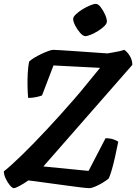

<svg xmlns="http://www.w3.org/2000/svg" viewBox="-30 -976 706 996"><path d="M42 0Q34 0 21.8 -14.2Q9.5 -28.5 -0.2 -49Q-10 -69.5 -10 -87Q30 -119 87.2 -175Q144.5 -231 212.5 -303.8Q280.5 -376.5 351.5 -458Q386.5 -498 422.5 -542.8Q458.5 -587.5 489 -624L247.5 -636.5L188 -481Q179 -477 158.5 -472.5Q138 -468 116 -468Q113.5 -494.5 112.8 -529Q112 -563.5 114 -597.5Q116 -631.5 121 -656.5Q130.5 -666 148 -676.5Q165.5 -687 185.5 -696.5Q205.5 -706 222 -711.8Q238.5 -717.5 245.5 -717.5Q253 -717.5 281 -715.8Q309 -714 347 -711.5Q385 -709 423.2 -706.2Q461.5 -703.5 490.5 -701.5Q519.5 -699.5 528 -699Q538.5 -701 555.2 -703.8Q572 -706.5 588.8 -710.2Q605.5 -714 614 -717.5Q628 -710 642.2 -687.8Q656.5 -665.5 656.5 -639.5L195 -112.5L429.5 -89.5L517.5 -259Q541 -259 558.2 -253Q575.5 -247 583.5 -241Q575.5 -200 567.2 -163.5Q559 -127 550.8 -98.2Q542.5 -69.5 534.5 -50.5Q521 -39 501.2 -27.2Q481.5 -15.5 463 -7.8Q444.5 0 433.5 0Q421.5 0 388.5 -4Q355.5 -8 313.2 -13.8Q271 -19.5 229 -25.2Q187 -31 156.5 -35.2Q126 -39.5 117 -40Q93 -23 71.2 -11.5Q49.5 0 42 0ZM412.6 -788.5Q401 -788.5 386.2 -805Q371.5 -821.5 360.5 -842.7Q349.5 -863.8 349.5 -877.9Q349.5 -888.5 363.8 -902Q378 -915.5 398 -927.8Q418 -940 437.5 -948Q457 -956 467 -956Q479 -956 492.2 -939Q505.5 -922 515 -900.5Q524.5 -879 524.5 -865.1Q524.5 -853.5 511 -840.2Q497.5 -827 478.6 -815.3Q459.7 -803.7 441.3 -796.1Q423 -788.5 412.6 -788.5Z"/></svg>

Font: Texturina Medium
Style: Italic
Weight: 500
Italic angle: -11°
Designer: Guillermo Torres Carreño
Foundry: Omnibus-Type
Version: Version 1.002